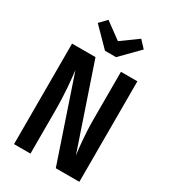

<svg xmlns="http://www.w3.org/2000/svg" viewBox="-219 -1032 1017 1143"><g transform="rotate(30 289.5 -461.0)"><path d="M407 -922 294 -840 182 -922 136 -874 256 -752H332L452 -874ZM514 -691H401V-360C401 -263 412 -165 418 -125L226 -691H65V0H178V-289C178 -416 168 -503 161 -565L352 0H514Z"/></g></svg>

Font: Fira Sans Condensed Medium
Style: Regular
Weight: 500
Width: 3
Designer: Carrois Corporate & Edenspiekermann AG
Foundry: Carrois Corporate GbR & Edenspiekermann AG
Version: Version 4.202;PS 004.202;hotconv 1.0.88;makeotf.lib2.5.64775